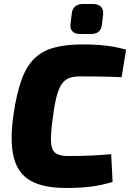

<svg xmlns="http://www.w3.org/2000/svg" viewBox="-20 -923 647 955"><path d="M389 -702Q440 -702 477 -699Q514 -696 545 -690.5Q576 -685 607 -676L585 -539Q550 -541 520 -541.5Q490 -542 457.5 -542.5Q425 -543 380 -543Q348 -543 326 -535.5Q304 -528 288.5 -507Q273 -486 262 -445Q251 -404 243 -338Q232 -262 233.5 -220.5Q235 -179 254.5 -163Q274 -147 317 -147Q390 -147 438 -149.5Q486 -152 533 -156L540 -18Q487 -2 435 5Q383 12 309 12Q198 12 134 -23Q70 -58 49 -138Q28 -218 47 -352Q62 -455 86 -523Q110 -591 149 -630Q188 -669 247 -685.5Q306 -702 389 -702ZM443 -903Q467 -903 481 -890.5Q495 -878 493 -851L487 -801Q482 -754 434 -754H379Q352 -754 339.5 -768Q327 -782 331 -807L337 -857Q340 -880 354.5 -891.5Q369 -903 391 -903Z"/></svg>

Font: Exo 2 ExtraBold
Style: Italic
Weight: 800
Italic angle: -8°
Designer: Natanael Gama
Foundry: Natanael Gama
Version: Version 2.010